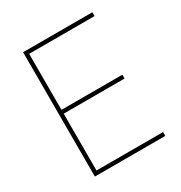

<svg xmlns="http://www.w3.org/2000/svg" viewBox="-171 -851 917 973"><g transform="rotate(-30 288.0 -364.0)"><path d="M103 0V-727.5H508.3V-705.1H125.5V-377.4H481.9V-355H125.5V-22.5H515.1V0Z"/></g></svg>

Font: Inter 20pt Thin
Style: Regular
Weight: 250
Version: Version 4.001;git-66647c0bb